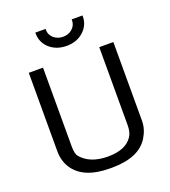

<svg xmlns="http://www.w3.org/2000/svg" viewBox="-169 -1078 1078 1216"><g transform="rotate(-20 370.0 -470.0)"><path d="M623 -91Q655 -144 655 -199V-730H560V-203Q560 -156 541 -128Q496 -60 376 -60Q255 -60 196 -131Q181 -149 181 -200V-730H85V-201Q85 -137 117 -87Q184 15 363 15H374Q559 15 623 -91ZM211 -955V-950Q211 -889 256 -848Q302 -808 370 -808Q438 -808 483 -848Q529 -889 529 -950V-955H456V-948Q456 -915 430 -892Q405 -870 368 -870Q332 -870 306 -892Q280 -915 280 -948V-955Z"/></g></svg>

Font: Sawarabi Gothic
Style: Regular
Weight: 400
Designer: mshio (mshio@users.sourceforge.jp)
Version: Version 20141215